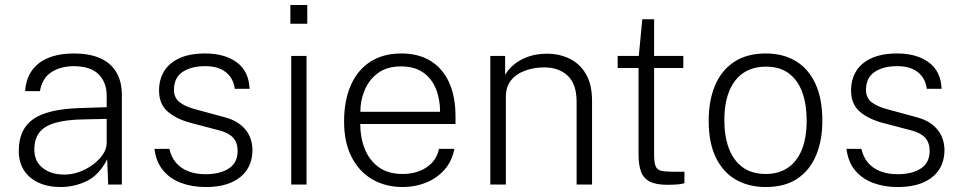

<svg xmlns="http://www.w3.org/2000/svg" viewBox="-20 -742 3878 772"><path d="M223.5 10Q173 10 135 -7.5Q97 -25 76.2 -57.5Q55.5 -90 55.5 -135.5Q55.5 -222 113.2 -262.8Q171 -303.5 301.5 -307.5L409 -311V-356.5Q409 -411 376.2 -443.5Q343.5 -476 275 -476Q223 -475.5 186.2 -451.5Q149.5 -427.5 140.5 -375.5H81Q84 -422.5 107 -456.5Q130 -490.5 173.2 -508.8Q216.5 -527 278 -527Q338.5 -527 381.5 -508.5Q424.5 -490 447.2 -452.5Q470 -415 470 -359V0H415L411 -101.5Q379.5 -39 329.8 -14.5Q280 10 223.5 10ZM239 -40Q269 -40 298.8 -50.8Q328.5 -61.5 353.5 -80Q378.5 -98.5 393.8 -121.2Q409 -144 409 -168V-264L319 -262Q246.5 -261 202.5 -248.2Q158.5 -235.5 138.2 -209.2Q118 -183 118 -141Q118 -93.5 151.5 -66.8Q185 -40 239 -40Z M806.5 10Q752.5 10 708.2 -6.5Q664 -23 635.8 -57Q607.5 -91 601 -143.5H661Q668 -111.5 686.8 -88.8Q705.5 -66 736 -53.8Q766.5 -41.5 806.5 -41.5Q864.5 -41.5 900 -64.5Q935.5 -87.5 935.5 -135.5Q935.5 -168 917.8 -187.8Q900 -207.5 864.5 -217L748.5 -247.5Q689.5 -263 654.5 -293.2Q619.5 -323.5 619.5 -378Q619.5 -422 639.8 -455.5Q660 -489 701.5 -508Q743 -527 805 -527Q883 -527 931.8 -491.5Q980.5 -456 983.5 -385H924Q919 -426 889 -451Q859 -476 804.5 -476Q749 -476 714.2 -452.8Q679.5 -429.5 679.5 -380.5Q679.5 -348.5 702.8 -330.5Q726 -312.5 769.5 -301.5L884 -270.5Q915.5 -262 936.8 -247.8Q958 -233.5 970.8 -216Q983.5 -198.5 989.2 -178.5Q995 -158.5 995 -139Q995 -93.5 973.5 -60.2Q952 -27 910.2 -8.5Q868.5 10 806.5 10Z M1212.5 -517V0H1151V-517ZM1215.5 -722V-646.5H1147.5V-722Z M1428.5 -243.5Q1428.5 -189.5 1446.5 -143.8Q1464.5 -98 1502.2 -70.2Q1540 -42.5 1599 -42.5Q1655 -42.5 1695.2 -69.2Q1735.5 -96 1745 -143.5H1807Q1797 -92.5 1766 -58.2Q1735 -24 1691.5 -7Q1648 10 1599.5 10Q1530 10 1476.8 -21Q1423.5 -52 1393.5 -111Q1363.5 -170 1363.5 -253.5Q1363.5 -337.5 1390.5 -399Q1417.5 -460.5 1469 -493.8Q1520.5 -527 1593.5 -527Q1663 -527 1711.8 -496.8Q1760.5 -466.5 1786 -410Q1811.5 -353.5 1811.5 -274.5V-243.5ZM1429 -292.5H1749.5Q1749.5 -344 1732.5 -385.5Q1715.5 -427 1680.8 -451Q1646 -475 1592.5 -475Q1535.5 -475 1499.2 -447.8Q1463 -420.5 1445.8 -378.5Q1428.5 -336.5 1429 -292.5Z M1951.5 0V-517H2011V-441Q2024 -464 2047.8 -483.5Q2071.5 -503 2104.8 -514.5Q2138 -526 2179.5 -526Q2229.5 -526 2270.8 -505.8Q2312 -485.5 2336.2 -443.8Q2360.5 -402 2360.5 -336.5V0H2298.5V-332.5Q2298.5 -403.5 2263 -437.2Q2227.5 -471 2168 -471Q2127.5 -471 2092 -458.2Q2056.5 -445.5 2035.2 -419.5Q2014 -393.5 2014 -353.5V0Z M2727.5 -468.5H2610V-121.5Q2610 -89 2616 -74.2Q2622 -59.5 2637.8 -55.5Q2653.5 -51.5 2682.5 -51.5H2732V-5.5Q2722.5 -2 2704.2 -0.5Q2686 1 2663 1Q2617.5 1 2592.5 -12Q2567.5 -25 2557.5 -51.8Q2547.5 -78.5 2547.5 -120V-468.5H2463.5V-517H2548.5L2562.5 -664.5H2610V-517H2727.5Z M3059 10Q2990 10 2938.5 -19.8Q2887 -49.5 2858.2 -108.8Q2829.5 -168 2829.5 -256.5Q2829.5 -338 2855.2 -398.8Q2881 -459.5 2932 -493.2Q2983 -527 3059.5 -527Q3128 -527 3179 -496.8Q3230 -466.5 3258.2 -406.5Q3286.5 -346.5 3286.5 -256.5Q3286.5 -177 3261.2 -117Q3236 -57 3185.8 -23.5Q3135.5 10 3059 10ZM3059.5 -42.5Q3110.5 -42.5 3147.2 -67Q3184 -91.5 3203.8 -139.5Q3223.5 -187.5 3223.5 -258Q3223.5 -321 3206.2 -369.8Q3189 -418.5 3152.8 -446.2Q3116.5 -474 3059.5 -474Q3008 -474 2970.5 -449.8Q2933 -425.5 2912.8 -377.2Q2892.5 -329 2892.5 -258Q2892.5 -195 2910.2 -146.5Q2928 -98 2965 -70.2Q3002 -42.5 3059.5 -42.5Z M3589 10Q3535 10 3490.8 -6.5Q3446.5 -23 3418.2 -57Q3390 -91 3383.5 -143.5H3443.5Q3450.5 -111.5 3469.2 -88.8Q3488 -66 3518.5 -53.8Q3549 -41.5 3589 -41.5Q3647 -41.5 3682.5 -64.5Q3718 -87.5 3718 -135.5Q3718 -168 3700.2 -187.8Q3682.5 -207.5 3647 -217L3531 -247.5Q3472 -263 3437 -293.2Q3402 -323.5 3402 -378Q3402 -422 3422.2 -455.5Q3442.5 -489 3484 -508Q3525.5 -527 3587.5 -527Q3665.5 -527 3714.2 -491.5Q3763 -456 3766 -385H3706.5Q3701.5 -426 3671.5 -451Q3641.5 -476 3587 -476Q3531.5 -476 3496.8 -452.8Q3462 -429.5 3462 -380.5Q3462 -348.5 3485.2 -330.5Q3508.5 -312.5 3552 -301.5L3666.5 -270.5Q3698 -262 3719.2 -247.8Q3740.5 -233.5 3753.2 -216Q3766 -198.5 3771.8 -178.5Q3777.5 -158.5 3777.5 -139Q3777.5 -93.5 3756 -60.2Q3734.5 -27 3692.8 -8.5Q3651 10 3589 10Z"/></svg>

Font: Public Sans Thin ExtraLight
Style: Regular
Weight: 250
Version: Version 1.007